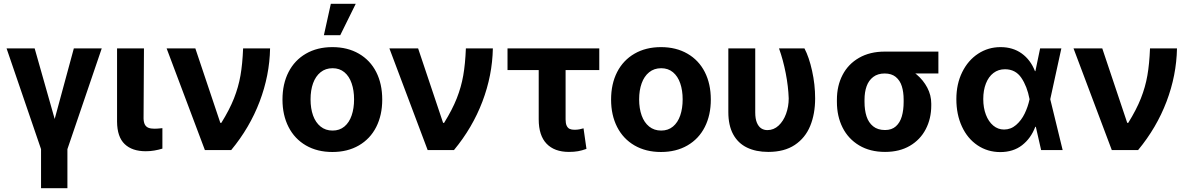

<svg xmlns="http://www.w3.org/2000/svg" viewBox="-20 -783 6210 1002"><path d="M160.9 -530.3 265.4 -162.1 365.3 -530.3H510.9L331.8 -4.7V199.2H194.2V-4.7L14.3 -530.3Z M731.3 -530.3 729.2 -164.9Q729.8 -144.6 736.1 -132.8Q742.4 -121 754.7 -116.1Q767 -111.3 785.8 -111.3Q800.8 -111.3 819.5 -113.4Q824.8 -114.2 827.5 -114.2V-7.4Q807.4 -1.2 785.8 2.5Q764.2 6.3 740.6 6.3Q669.6 6.3 630.6 -31.1Q591.5 -68.4 590.9 -147.9V-530.3Z M849.6 -530.3H999.5L1129.8 -141.9H1135.1Q1177.8 -210.6 1201.1 -269.6Q1224.4 -328.6 1234.9 -388.7Q1245.5 -448.8 1248.7 -530.3H1389.5Q1386.8 -389.4 1335 -253Q1283.2 -116.6 1186.7 0H1049.2Z M1454.2 -263.2Q1454.2 -345.3 1485.9 -407Q1517.6 -468.8 1576.6 -502.9Q1635.6 -537.1 1714.7 -537.1Q1793.7 -537.1 1852.8 -502.9Q1911.9 -468.8 1943.4 -407Q1974.8 -345.3 1974.8 -263.2Q1974.8 -182.2 1943.4 -120.2Q1911.9 -58.2 1852.8 -24Q1793.7 10.2 1714.7 10.2Q1635.6 10.2 1576.6 -24Q1517.6 -58.2 1485.9 -120.2Q1454.2 -182.2 1454.2 -263.2ZM1827.8 -264.4Q1827.8 -311.3 1815.1 -348.1Q1802.5 -385 1777.3 -406Q1752.1 -427 1715.8 -427Q1678.9 -427 1653 -406Q1627 -385 1613.8 -348.4Q1600.7 -311.9 1600.7 -264.4Q1600.7 -216.9 1613.8 -180.2Q1627 -143.6 1653 -122.6Q1678.9 -101.6 1715.8 -101.6Q1752.1 -101.6 1777.3 -122.6Q1802.5 -143.6 1815.1 -180.5Q1827.8 -217.4 1827.8 -264.4ZM1706.5 -763.1H1836.5L1755.6 -599.2H1670.3Z M2012.2 -530.3H2162.1L2292.4 -141.9H2297.7Q2340.4 -210.6 2363.7 -269.6Q2387 -328.6 2397.5 -388.7Q2408.1 -448.8 2411.3 -530.3H2552.1Q2549.4 -389.4 2497.6 -253Q2445.8 -116.6 2349.3 0H2211.8Z M3107.5 -417.2H2628.6V-530.3H3107.5ZM2931.7 -530.3V-159.7Q2931.7 -139 2937.3 -127Q2942.9 -115 2952.8 -110.4Q2962.8 -105.8 2977.8 -105.8Q2992.3 -105.8 3003.7 -108Q3015.2 -110.2 3025.3 -113.3L3040.6 -6Q3016.9 2.5 2996.8 6.1Q2976.6 9.8 2949.1 9.8Q2873.6 9.8 2832.5 -33Q2791.4 -75.7 2791.4 -160.3V-530.3Z M3169.1 -263.2Q3169.1 -345.3 3200.7 -407Q3232.4 -468.8 3291.4 -502.9Q3350.5 -537.1 3429.5 -537.1Q3508.5 -537.1 3567.6 -502.9Q3626.8 -468.8 3658.2 -407Q3689.6 -345.3 3689.6 -263.2Q3689.6 -182.2 3658.2 -120.2Q3626.8 -58.2 3567.6 -24Q3508.5 10.2 3429.5 10.2Q3350.5 10.2 3291.4 -24Q3232.4 -58.2 3200.7 -120.2Q3169.1 -182.2 3169.1 -263.2ZM3542.6 -264.4Q3542.6 -311.3 3530 -348.1Q3517.3 -385 3492.1 -406Q3466.9 -427 3430.6 -427Q3393.8 -427 3367.8 -406Q3341.8 -385 3328.7 -348.4Q3315.5 -311.9 3315.5 -264.4Q3315.5 -216.9 3328.7 -180.2Q3341.8 -143.6 3367.8 -122.6Q3393.8 -101.6 3430.6 -101.6Q3466.9 -101.6 3492.1 -122.6Q3517.3 -143.6 3530 -180.5Q3542.6 -217.4 3542.6 -264.4Z M3921.4 -530.3V-196.4Q3921.4 -163.4 3929.9 -142.9Q3938.5 -122.4 3952.5 -113.2Q3966.6 -104 3984.8 -104Q4017.8 -104 4043.2 -127.5Q4068.5 -151.1 4082.3 -189.1Q4096.1 -227.1 4096.1 -269.5Q4094 -331.8 4080.5 -401.2Q4067 -470.5 4045.5 -530.3H4178.3Q4202.3 -484.8 4218.1 -413.3Q4234 -341.9 4234 -269.5Q4234 -188.4 4208.2 -125.7Q4182.4 -63 4127.8 -26.6Q4073.2 9.8 3989.4 9.8Q3925.3 9.8 3878.5 -12.8Q3831.6 -35.5 3806.3 -81.9Q3781 -128.3 3781 -198.3V-530.3Z M4596.9 -513.7Q4603.2 -511.6 4609.7 -505.7Q4616.1 -499.7 4623.3 -491.2Q4631.2 -478.6 4639.8 -468.8Q4648.4 -459 4661.5 -449.8Q4674.6 -440.5 4691.5 -435.1Q4730.2 -422.4 4764.3 -393.7Q4798.3 -365 4819.2 -325.6Q4840 -286.2 4840 -242.2V-232.4Q4840 -164 4811.3 -108.9Q4782.6 -53.7 4728.4 -22Q4674.2 9.8 4598.9 9.8Q4520.8 9.8 4463.9 -24.1Q4407.1 -58 4377.3 -117.1Q4347.6 -176.2 4347.6 -251V-262.7Q4347.6 -335.1 4377.1 -391.9Q4406.6 -448.8 4463.2 -481.2Q4519.8 -513.7 4596.9 -513.7ZM4598.9 -104.4Q4633.8 -104.4 4655.4 -123.8Q4677 -143.2 4686.4 -175.8Q4695.9 -208.5 4695.9 -251V-262.7Q4695.9 -302.7 4686.4 -332.9Q4677 -363.1 4654.9 -381.3Q4632.9 -399.5 4596.9 -399.5Q4560.7 -399.5 4537 -381.3Q4513.3 -363.1 4502.5 -332.6Q4491.7 -302.1 4491.7 -262.7V-251Q4491.7 -208.5 4502.2 -175.8Q4512.7 -143.2 4536.7 -123.8Q4560.6 -104.4 4598.9 -104.4ZM4877.2 -399.5H4596.9V-513.7H4877.2Z M4971 -265.6Q4971 -344.7 5001.5 -406.5Q5032 -468.3 5084.6 -502.7Q5137.1 -537.1 5201.6 -537.1Q5266 -537.1 5312 -504Q5358.1 -470.9 5381.2 -411.9H5424.5L5460.7 -266.6L5525.7 0H5413.3L5352.7 -266.6Q5340.3 -332.4 5310 -377Q5279.6 -421.6 5224.7 -421.6Q5190.3 -421.6 5164.7 -402.2Q5139.1 -382.8 5125.3 -347.4Q5111.4 -311.9 5111.4 -265.9Q5111.4 -220.3 5125.2 -184.3Q5138.9 -148.3 5163.6 -127.6Q5188.2 -107 5219.9 -107Q5255.2 -107 5282.8 -130.9Q5310.4 -154.8 5327.5 -190.3Q5344.6 -225.8 5352.7 -263.7L5408.1 -530.3H5518.9L5460.7 -263.7L5424.5 -121.2H5382.9Q5360.1 -61 5313.9 -25.1Q5267.7 10.7 5199.5 10.7Q5133.5 10.3 5081.3 -24.8Q5029 -60 5000 -122.8Q4971 -185.5 4971 -265.6Z M5582.5 -530.3H5732.5L5862.7 -141.9H5868Q5910.7 -210.6 5934 -269.6Q5957.3 -328.6 5967.8 -388.7Q5978.4 -448.8 5981.6 -530.3H6122.4Q6119.7 -389.4 6067.9 -253Q6016.1 -116.6 5919.6 0H5782.1Z"/></svg>

Font: Pretendard GOV Variable
Style: Regular
Weight: 400
Designer: Base glyphs from Inter by Rasmus Andersson; Hangul glyphs from Noto Sans CJK(Source Han Sans) by Jang Soo-young and Kang
Foundry: Kil Hyung-jin
Version: Version 1.307;Glyphs 3.2 (3192)